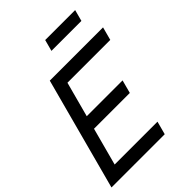

<svg xmlns="http://www.w3.org/2000/svg" viewBox="-308 -1037 1160 1160"><g transform="rotate(-45 272.0 -456.5)"><path d="M274.8 -840H530.8L550.3 -913H294.3ZM-52.3 0H402.7L425.3 -84.5H59.3L123.9 -325.5H429.9L452.5 -410H146.5L207 -635.5H573L595.6 -720H140.6Z"/></g></svg>

Font: Manrope
Style: MediumItalic
Weight: 500
Italic angle: -15°
Designer: Mikhail Sharanda
Foundry: Mikhail Sharanda
Version: Version 4.502;hotconv 1.0.109;makeotfexe 2.5.65596